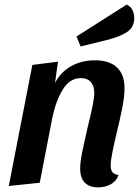

<svg xmlns="http://www.w3.org/2000/svg" viewBox="-20 -791 601 831"><path d="M390 -530Q454 -530 486.5 -499Q519 -468 519 -409Q519 -374 509.5 -325.5Q500 -277 484 -211Q474 -170 466.5 -132.5Q459 -95 459 -76Q459 -57 466 -46.5Q473 -36 493 -34Q485 -8 460.5 6Q436 20 405 20Q368 20 347.5 0Q327 -20 327 -62Q327 -89 335.5 -131Q344 -173 359 -238Q373 -295 380.5 -331.5Q388 -368 388 -390Q388 -419 373 -436Q358 -453 331 -453Q282 -453 252 -404Q222 -355 207 -284L152 0L18 14L120 -510L231 -524L218 -432Q244 -481 289.5 -505.5Q335 -530 390 -530ZM561 -713Q561 -673 530 -652.5Q499 -632 443 -618L329 -590L311 -633L528 -771Q545 -764 553 -748Q561 -732 561 -713Z"/></svg>

Font: Sansita Medium Italic
Style: Regular
Weight: 500
Italic angle: -11°
Designer: Pablo Cosgaya
Foundry: Omnibus-Type
Version: Version 1.006